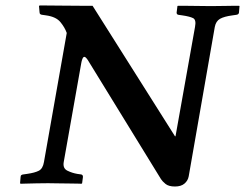

<svg xmlns="http://www.w3.org/2000/svg" viewBox="-20 -667 892 699"><path d="M223 -547Q216 -567 200 -586.5Q184 -606 148 -611L134 -613Q131 -613 127.5 -615Q124 -617 124 -622L122 -645L124 -647Q124 -647 148 -647Q172 -647 206 -646.5Q240 -646 271 -646Q302 -646 317 -646L617 -171H619L690 -569Q695 -595 683 -601Q671 -607 644 -611L630 -613Q623 -614 623 -621L626 -645L628 -646Q628 -646 645.5 -646Q663 -646 687.5 -645.5Q712 -645 731 -645Q744 -645 764 -645Q784 -645 803.5 -645.5Q823 -646 836.5 -646Q850 -646 850 -646L852 -645L850 -621Q849 -614 840 -613L826 -611Q796 -607 781 -598.5Q766 -590 762 -569L667 -25Q664 -9 651.5 1.5Q639 12 617 12Q594 12 582.5 2.5Q571 -7 566 -15L303 -443Q301 -447 296 -453.5Q291 -460 287 -460Q283 -460 280 -452.5Q277 -445 276 -438L212 -77Q208 -54 225.5 -45.5Q243 -37 261 -34L275 -32Q282 -31 282 -23L279 0L277 2Q277 2 263.5 1.5Q250 1 229.5 1Q209 1 189 0.5Q169 0 155 0Q136 0 112.5 0.5Q89 1 72 1.5Q55 2 55 2L53 0L55 -23Q55 -28 58.5 -30Q62 -32 65 -32L79 -34Q107 -38 121.5 -45.5Q136 -53 140 -77Z"/></svg>

Font: Libertinus Serif SemiBold
Style: Italic
Weight: 600
Italic angle: -11.5°
Designer: Philipp H. Poll, Khaled Hosny
Foundry: Caleb Maclennan
Version: Version 7.051;RELEASE